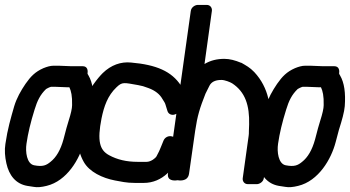

<svg xmlns="http://www.w3.org/2000/svg" viewBox="-22 -751 1427 783"><path d="M255 -395H261C268 -380 273 -360 272 -322C272 -309 267 -287 258 -259C253 -244 246 -218 237 -183C225 -139 207 -109 184 -91C167 -77 153 -70 117 -77C87 -83 81 -132 86 -165C92 -207 103 -253 119 -304C130 -340 142 -365 166 -388C167 -389 181 -396 186 -397H204ZM217 -483H197C183 -483 170 -479 155 -473C121 -458 103 -439 82 -409C63 -381 46 -351 36 -318C22 -269 9 -226 0 -164C-4 -139 -2 -112 4 -85C15 -35 43 -1 89 7L115 11C130 14 148 12 168 7C251 -13 303 -102 321 -172C327 -195 331 -211 334 -221C347 -262 356 -294 358 -318C362 -372 356 -414 339 -443L335 -450C337 -464 335 -481 315 -481H268Z M727 -300C739 -305 748 -320 744 -333L736 -359C732 -374 725 -388 716 -402C678 -460 616 -487 512 -496C471 -500 431 -486 397 -453C386 -442 374 -428 359 -407C342 -383 330 -355 322 -323C317 -305 314 -292 311 -282C288 -210 289 -144 320 -90C343 -50 395 -25 447 -15C471 -11 491 -5 529 -5H564C641 -5 692 -65 715 -130L725 -156C731 -170 724 -183 711 -186L678 -195C666 -198 651 -192 645 -178L634 -151C630 -141 625 -129 616 -113C613 -107 594 -91 576 -91H539C494 -91 456 -100 423 -118C384 -139 374 -176 392 -268C402 -317 417 -361 453 -395C477 -418 483 -414 541 -404C557 -401 565 -399 583 -392C611 -382 630 -366 640 -348C646 -338 651 -332 653 -324L661 -298C665 -285 680 -279 693 -285Z M812 -490 842 -706C844 -717 837 -731 821 -731H785C774 -731 758 -722 756 -706L663 -43C659 -15 685 -13 702 -16C704 -16 744 -7 749 -43L774 -218C783 -279 793 -311 816 -369C820 -378 825 -386 832 -401C839 -415 853 -425 881 -425C895 -425 917 -416 925 -411C978 -376 996 -322 994 -243L993 -217C993 -209 993 -202 992 -197L968 -25C966 -14 973 0 989 0H1025C1036 0 1052 -9 1054 -25L1078 -202C1080 -217 1080 -245 1080 -294C1080 -314 1077 -331 1072 -350C1063 -388 1045 -425 1015 -457C997 -476 981 -484 964 -494C963 -495 962 -495 961 -495C937 -505 915 -511 893 -511C864 -511 837 -505 812 -490Z M1281 -395H1287C1294 -380 1299 -360 1298 -322C1298 -309 1293 -287 1284 -259C1279 -244 1272 -218 1263 -183C1251 -139 1233 -109 1210 -91C1193 -77 1179 -70 1143 -77C1113 -83 1107 -132 1112 -165C1118 -207 1129 -253 1145 -304C1156 -340 1168 -365 1192 -388C1193 -389 1207 -396 1212 -397H1230ZM1243 -483H1223C1209 -483 1196 -479 1181 -473C1147 -458 1129 -439 1108 -409C1089 -381 1072 -351 1062 -318C1048 -269 1035 -226 1026 -164C1022 -139 1024 -112 1030 -85C1041 -35 1069 -1 1115 7L1141 11C1156 14 1174 12 1194 7C1277 -13 1329 -102 1347 -172C1353 -195 1357 -211 1360 -221C1373 -262 1382 -294 1384 -318C1388 -372 1382 -414 1365 -443L1361 -450C1363 -464 1361 -481 1341 -481H1294Z"/></svg>

Font: Reckless Catfish
Style: HeavyIt
Weight: 400
Foundry: Cannot Into Space Fonts
Version: Version 0.2894